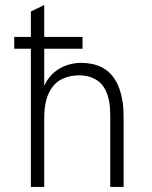

<svg xmlns="http://www.w3.org/2000/svg" viewBox="-20 -742 602 762"><path d="M102.5 0V-548.5H36.5V-595.5H102.5V-696.5L155.5 -722V-595.5H307.5V-548.5H155.5V-401.5Q170.5 -434 194 -454Q217.5 -474 245.2 -483.2Q273 -492.5 300.5 -492.5Q347.5 -492.5 381.2 -476.2Q415 -460 436.2 -426.5Q457.5 -393 466 -341.5Q468.5 -328.5 469.5 -311.2Q470.5 -294 470.5 -275.5V0H417.5V-285Q417.5 -315.5 413.5 -338Q403 -394 371.8 -418.5Q340.5 -443 293.5 -443Q254.5 -443 223.2 -426.8Q192 -410.5 173.8 -372.8Q155.5 -335 155.5 -271V0Z"/></svg>

Font: Overpass ExtraLight
Style: Regular
Weight: 250
Designer: Delve Withrington, Dave Bailey, Thomas Jockin
Foundry: Delve Fonts LLC
Version: Version 4.000